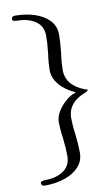

<svg xmlns="http://www.w3.org/2000/svg" viewBox="-96 -764 565 967"><g transform="rotate(-10 186.5 -280.5)"><path d="M255 21Q255 64 227 94Q199 124 153 139Q107 154 53 154Q35 154 35 139Q35 127 61 127Q115 127 152.5 102Q190 77 190 26Q190 -9 184 -64Q180 -92 178.5 -112.5Q177 -133 177 -147Q177 -177 195 -205Q213 -233 238 -253.5Q263 -274 283 -279Q289 -281 285 -283Q259 -294 234 -313Q209 -332 193 -358Q177 -384 177 -414Q177 -428 178.5 -448.5Q180 -469 184 -497Q190 -553 190 -587Q190 -638 152.5 -663Q115 -688 61 -688Q35 -688 35 -700Q35 -715 53 -715Q107 -715 153 -700Q199 -685 227 -655.5Q255 -626 255 -582Q255 -546 249 -490Q245 -462 243.5 -440.5Q242 -419 242 -404Q242 -323 337 -288Q338 -287 342 -287Q348 -287 348 -282Q348 -278 337 -273Q242 -238 242 -157Q242 -142 243.5 -120.5Q245 -99 249 -71Q255 -16 255 21Z"/></g></svg>

Font: Benne
Style: Regular
Weight: 400
Designer: John-Daniel Harrington
Version: Version 1.001